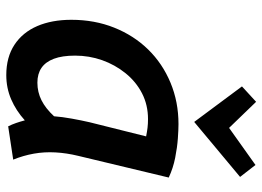

<svg xmlns="http://www.w3.org/2000/svg" viewBox="-132 -689 835 611"><g transform="rotate(90 285.5 -383.5)"><path d="M219 14Q162 14 122.5 -12Q83 -38 63 -84.5Q43 -131 43 -193Q43 -267 68 -329.5Q93 -392 137.5 -437.5Q182 -483 243 -508.5Q304 -534 375 -534Q392 -534 420.5 -532Q449 -530 482 -523.5Q515 -517 545 -503L476 -215Q467 -178 465 -142.5Q463 -107 469 -73.5Q475 -40 488 -8L382 8Q376 -4 371.5 -17Q367 -30 363 -45Q332 -17 296 -1.5Q260 14 219 14ZM243 -85Q273 -85 299 -98Q325 -111 350 -138Q352 -164 357.5 -194.5Q363 -225 369 -251L414 -431Q399 -434 386.5 -435.5Q374 -437 359 -437Q314 -437 277 -418Q240 -399 213 -365.5Q186 -332 171.5 -291Q157 -250 157 -205Q157 -164 167 -137.5Q177 -111 196 -98Q215 -85 243 -85ZM368 -584 255 -736 304 -781 387 -695 505 -779 543 -730Z"/></g></svg>

Font: Ubuntu Sans SemiBold
Style: Italic
Weight: 600
Italic angle: -13.5°
Designer: Dalton Maag Ltd
Foundry: Dalton Maag Ltd
Version: Version 1.006